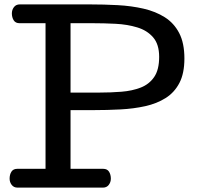

<svg xmlns="http://www.w3.org/2000/svg" viewBox="-20 -857 903 877"><path d="M60.1 0Q43 0 33.4 -12.5Q23.9 -24.9 23.9 -41Q23.9 -59.6 32.2 -72.8Q40.5 -85.9 59.1 -85.9H188V-751H69.3Q50.8 -751 42.5 -764.4Q34.2 -777.8 34.2 -795.9Q34.2 -812 43.7 -824.5Q53.2 -836.9 70.3 -836.9H389.2Q454.6 -836.9 517.6 -833.5Q580.6 -830.1 635.7 -817.4Q690.9 -804.7 732.9 -778.1Q774.9 -751.5 798.6 -705.8Q822.3 -660.2 822.3 -589.8Q822.3 -522 799.6 -478.3Q776.9 -434.6 736.6 -409.2Q696.3 -383.8 643.6 -372.1Q590.8 -360.4 530.3 -357.2Q469.7 -354 407.2 -354H302.2V-85.9H451.2Q469.7 -85.9 478 -72.8Q486.3 -59.6 486.3 -41Q486.3 -24.9 476.8 -12.5Q467.3 0 450.2 0ZM302.2 -434.1H433.1Q485.8 -434.1 534.9 -438Q584 -441.9 622.8 -457Q661.6 -472.2 684.3 -505.4Q707 -538.6 707 -597.2Q707 -654.8 679.4 -686.5Q651.9 -718.3 606.7 -731.9Q561.5 -745.6 508.1 -748.3Q454.6 -751 403.3 -751H302.2Z"/></svg>

Font: Cutive
Style: Regular
Weight: 400
Version: Version 1.100; ttfautohint (v1.8.4.7-5d5b)